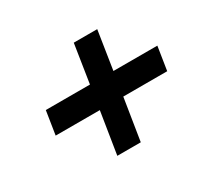

<svg xmlns="http://www.w3.org/2000/svg" viewBox="-103 -644 762 723"><g transform="rotate(-30 278.0 -282.5)"><path d="M55 -239H247L218 -57H320L349 -239H540L556 -341H365L391 -508H289L263 -341H71Z"/></g></svg>

Font: Charger Sport
Style: BlkExtObl
Weight: 900
Designer: Jasper
Foundry: Cannot Into Space Fonts
Version: Version 1.1